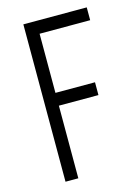

<svg xmlns="http://www.w3.org/2000/svg" viewBox="-109 -763 603 825"><g transform="rotate(-15 193.0 -350.0)"><path d="M360 -700V-643H135V-380H311V-323H135V0H78V-700Z"/></g></svg>

Font: Marvel
Style: Regular
Weight: 400
Designer: Carolina Trebol
Foundry: Carolina Trebol
Version: Version 1.001